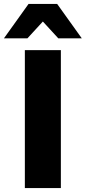

<svg xmlns="http://www.w3.org/2000/svg" viewBox="-63 -961 438 981"><path d="M64 0V-705H248V0ZM-43 -765 83 -941H229L355 -765H235L156 -851L77 -765Z"/></svg>

Font: Nunito Sans 12pt Black
Style: Regular
Weight: 900
Designer: Vernon Adams
Foundry: Vernon Adams
Version: Version 3.101;gftools[0.9.27]